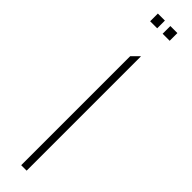

<svg xmlns="http://www.w3.org/2000/svg" viewBox="-234 -616 598 598"><g transform="rotate(45 65.0 -317.5)"><path d="M75 -601V-635H106V-601ZM53 0V-480L76 -503H77V0ZM20 -601V-635H51V-601Z"/></g></svg>

Font: Foldit Thin
Style: Regular
Weight: 100
Designer: Sophia Tai
Foundry: Sophia Tai
Version: Version 1.003